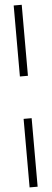

<svg xmlns="http://www.w3.org/2000/svg" viewBox="-66 -937 291 1083"><g transform="rotate(-5 79.0 -395.0)"><path d="M56 -910H101.5V-508H56ZM56 -268H101.5V120H56Z"/></g></svg>

Font: Big Shoulders Stencil Display Light
Style: Regular
Weight: 300
Designer: Patric King
Foundry: XO Type Co
Version: Version 1.000